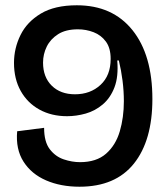

<svg xmlns="http://www.w3.org/2000/svg" viewBox="-20 -694 632 727"><path d="M281 13Q210 13 154.5 -11Q99 -35 69 -82Q39 -129 45 -197L147 -210Q147 -157 168.5 -129Q190 -101 221.5 -90.5Q253 -80 283 -80Q345 -80 381.5 -112Q418 -144 433.5 -196.5Q449 -249 449 -311Q449 -349 444 -388.5Q439 -428 430 -465H424Q429 -404 413.5 -363.5Q398 -323 369 -298.5Q340 -274 304.5 -264Q269 -254 234 -254Q175 -254 129.5 -279Q84 -304 58.5 -349.5Q33 -395 33 -456Q33 -511 57.5 -561Q82 -611 134.5 -642.5Q187 -674 271 -674Q406 -674 481.5 -580Q557 -486 557 -319Q557 -162 487 -74.5Q417 13 281 13ZM264 -337Q322 -337 360.5 -372.5Q399 -408 399 -471Q399 -512 381 -536.5Q363 -561 334.5 -572Q306 -583 275 -583Q229 -583 200 -564.5Q171 -546 157 -517.5Q143 -489 143 -457Q143 -402 176 -369.5Q209 -337 264 -337Z"/></svg>

Font: Bricolage Grotesque 96pt Medium
Style: Regular
Weight: 500
Designer: Mathieu Triay
Foundry: Atelier Triay
Version: Version 1.001; ttfautohint (v1.8.4.7-5d5b);gftools[0.9.33.de